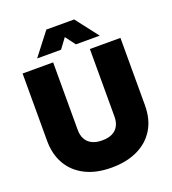

<svg xmlns="http://www.w3.org/2000/svg" viewBox="-165 -1059 1071 1193"><g transform="rotate(-20 370.5 -462.5)"><path d="M369 10Q266 10 194 -27Q122 -64 84.5 -130Q47 -196 47 -284V-729H249V-283Q249 -246 263.5 -220.5Q278 -195 305 -182Q332 -169 371 -169Q410 -169 437 -182Q464 -195 478 -220.5Q492 -246 492 -283V-729H694V-284Q694 -190 653.5 -124.5Q613 -59 540 -24.5Q467 10 369 10ZM164 -786 279 -935H463L578 -786H420L371 -852L322 -786Z"/></g></svg>

Font: Mona Sans ExtraLight Black
Style: Regular
Weight: 900
Version: Version 2.000